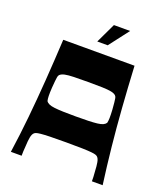

<svg xmlns="http://www.w3.org/2000/svg" viewBox="-157 -984 944 1091"><g transform="rotate(20 315.5 -438.5)"><path d="M38 0Q54 -111 65 -221.5Q76 -332 84.5 -450Q93 -568 100 -700H531Q538 -568 546.5 -450Q555 -332 566.5 -221.5Q578 -111 593 0H528Q528 -9 527.5 -26.5Q527 -44 525 -62Q524 -90 520 -112.5Q516 -135 505 -144Q501 -147 494 -149.5Q487 -152 468.5 -154Q450 -156 413.5 -157Q377 -158 315 -158Q253 -158 217 -157Q181 -156 162.5 -154Q144 -152 137 -149.5Q130 -147 126 -144Q115 -135 111 -112.5Q107 -90 106 -62Q104 -44 103.5 -26.5Q103 -9 103 0ZM315 -315Q360 -315 391.5 -316Q423 -317 444.5 -319.5Q466 -322 478 -327.5Q490 -333 496 -342Q499 -353 499.5 -372Q500 -391 498 -423Q496 -449 494.5 -464Q493 -479 491.5 -487Q490 -495 488 -498.5Q486 -502 484 -504Q475 -513 455 -517Q435 -521 401 -522Q367 -523 315 -523Q264 -523 229.5 -522Q195 -521 176 -517Q157 -513 147 -504Q145 -502 143 -498.5Q141 -495 139.5 -487Q138 -479 136.5 -464Q135 -449 133 -423Q131 -391 131.5 -372Q132 -353 135 -342Q141 -333 153 -327.5Q165 -322 186.5 -319.5Q208 -317 239.5 -316Q271 -315 315 -315ZM285 -757 342 -877H440L348 -757Z"/></g></svg>

Font: Ojuju
Style: Bold
Weight: 700
Designer: Chisaokwu Joboson, Mirko Velimirovic
Foundry: Udi Foundry
Version: Version 1.000